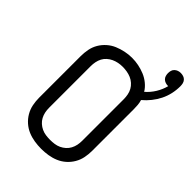

<svg xmlns="http://www.w3.org/2000/svg" viewBox="-254 -1001 1125 1125"><g transform="rotate(45 309.0 -438.5)"><path d="M300 8Q272 8 243.5 3.5Q215 -1 189 -12Q163 -23 141.5 -42Q120 -61 105.5 -86Q91 -111 85.5 -139Q80 -167 80 -195V-540Q80 -568 85.5 -596.5Q91 -625 105.5 -649.5Q120 -674 141.5 -693Q163 -712 189 -723Q215 -734 243.5 -740Q272 -746 300 -746Q328 -746 355 -740.5Q382 -735 407.5 -724.5Q433 -714 455 -696Q477 -678 491 -655Q519 -679 538.5 -711Q558 -743 567 -778Q566 -778 565.5 -778Q565 -778 564 -778Q554 -778 543.5 -781.5Q533 -785 525.5 -792.5Q518 -800 515 -810.5Q512 -821 512 -832Q512 -842 515 -852.5Q518 -863 526 -870.5Q534 -878 544 -881.5Q554 -885 565 -885Q576 -885 587 -881.5Q598 -878 605.5 -869.5Q613 -861 615.5 -850Q618 -839 618 -828Q618 -796 611 -765Q604 -734 590 -706Q576 -678 556 -653Q536 -628 512 -608Q517 -592 518.5 -574.5Q520 -557 520 -540V-195Q520 -167 514.5 -139Q509 -111 494.5 -86Q480 -61 458.5 -42Q437 -23 411 -12Q385 -1 356.5 3.5Q328 8 300 8ZM300 -66Q318 -66 336 -68.5Q354 -71 370 -78.5Q386 -86 399.5 -98Q413 -110 421.5 -126Q430 -142 433.5 -159.5Q437 -177 437 -195V-540Q437 -558 433.5 -576Q430 -594 421.5 -609.5Q413 -625 399 -637.5Q385 -650 368.5 -657Q352 -664 334 -667Q316 -670 298 -670Q280 -670 262.5 -666.5Q245 -663 229 -655.5Q213 -648 199.5 -636Q186 -624 178 -608.5Q170 -593 166.5 -575.5Q163 -558 163 -540V-195Q163 -177 166.5 -159.5Q170 -142 178.5 -126Q187 -110 200.5 -98Q214 -86 230 -78.5Q246 -71 264 -68.5Q282 -66 300 -66Z"/></g></svg>

Font: Iosevka Custom Extended
Style: Regular
Weight: 400
Width: 7
Monospace: yes
Designer: Belleve Invis
Foundry: Belleve Invis
Version: Version 11.2.4; ttfautohint (v1.8.4)